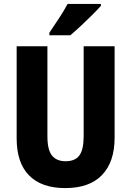

<svg xmlns="http://www.w3.org/2000/svg" viewBox="-20 -950 669 980"><path d="M565 -247Q565 -124 501 -57Q437 10 313 10Q192 10 128.5 -54.5Q65 -119 65 -244V-714H222V-254Q222 -185 245.5 -156Q269 -127 315 -127Q363 -127 385 -156.5Q407 -186 407 -255V-714H565ZM495 -920Q479 -902 451.5 -874.5Q424 -847 394 -819Q364 -791 339 -770H232V-783Q257 -820 282 -858Q307 -896 325 -930H495Z"/></svg>

Font: Noto Sans Condensed ExtraBold
Style: Regular
Weight: 800
Width: 3
Designer: Monotype Design Team
Foundry: Monotype Imaging Inc.
Version: Version 2.013; ttfautohint (v1.8.4.7-5d5b)